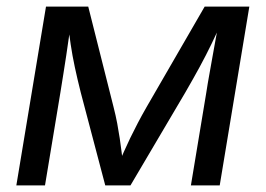

<svg xmlns="http://www.w3.org/2000/svg" viewBox="-20 -559 801 579"><path d="M29.3 0 118.7 -539.1H246.1L322.3 -236.8Q329.1 -210.4 333.5 -186.8Q337.9 -163.1 341.1 -141.8Q344.2 -120.6 346.7 -100.6Q349.1 -80.6 351.6 -61H335.9Q344.7 -81.5 353.8 -101.8Q362.8 -122.1 373 -143.3Q383.3 -164.6 395.3 -187.5Q407.2 -210.4 422.4 -236.8L597.2 -539.1H731.9L642.6 0H555.7L602.1 -279.8Q606.4 -308.1 611.6 -336.2Q616.7 -364.3 621.6 -392.3Q626.5 -420.4 631.6 -447.8Q636.7 -475.1 641.6 -501.5H652.3Q634.3 -460.4 617.7 -426.3Q601.1 -392.1 582.3 -357.4Q563.5 -322.8 538.6 -279.8L373.5 0H297.4L223.6 -279.8Q212.9 -322.3 205.6 -356.7Q198.2 -391.1 193.1 -425.5Q188 -460 182.6 -501.5H195.8Q191.4 -473.1 187.7 -446.3Q184.1 -419.4 179.9 -392.6Q175.8 -365.7 171.4 -337.9Q167 -310.1 162.1 -279.8L115.7 0Z"/></svg>

Font: Inter 18pt
Style: Italic
Weight: 400
Italic angle: -9.3988°
Designer: Rasmus Andersson
Foundry: rsms
Version: Version 4.001;git-66647c0bb